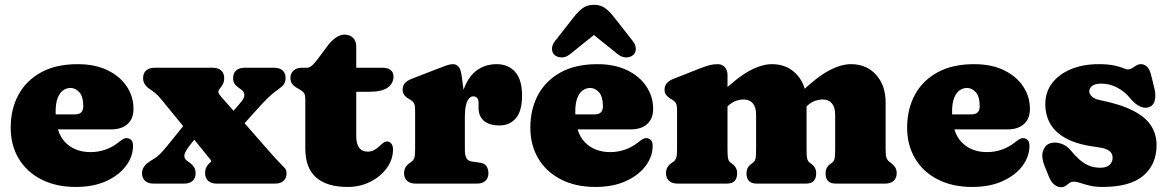

<svg xmlns="http://www.w3.org/2000/svg" viewBox="-20 -764 4863 799"><path d="M535.5 -311Q535.5 -270 510.8 -247.8Q486 -225.5 441.5 -225.5H160V-288H292.5Q326.5 -288 326.5 -321.5Q326.5 -362 310.2 -380Q294 -398 273.5 -398Q257 -398 242.8 -388Q228.5 -378 220 -356.2Q211.5 -334.5 211.5 -298.5Q211.5 -213.5 251.2 -172.2Q291 -131 357.5 -131Q388 -131 417.5 -141Q447 -151 471 -170Q485.5 -181.5 493.5 -185.8Q501.5 -190 509 -189Q518 -188.5 525.8 -181.5Q533.5 -174.5 533.5 -157Q533.5 -112.5 504.2 -73.5Q475 -34.5 421.8 -10.2Q368.5 14 295.5 14Q213.5 14 152.5 -17Q91.5 -48 58 -103.8Q24.5 -159.5 24.5 -233Q24.5 -309.5 56.5 -369Q88.5 -428.5 150.8 -462.8Q213 -497 303.5 -497Q376 -497 428 -471.5Q480 -446 507.8 -403.8Q535.5 -361.5 535.5 -311Z M766 -268.5 817 -218 778 -169.5Q750 -135 747.5 -120Q745 -105 757.5 -95.5L772 -85Q782 -77.5 788 -67.5Q794 -57.5 794 -43Q794 -23 781.5 -11.5Q769 0 747 0H618Q596.5 0 583.8 -11.5Q571 -23 571 -43Q571 -58 579.8 -71.2Q588.5 -84.5 615.5 -100Q631.5 -109 645 -122.2Q658.5 -135.5 672 -152.2Q685.5 -169 700.5 -187.5ZM901 -360.5 975.5 -276.5 987 -263.5 1107.5 -126Q1123 -108.5 1129.2 -102Q1135.5 -95.5 1144.5 -86Q1154.5 -75 1163.5 -66.2Q1172.5 -57.5 1172.5 -43Q1172.5 -23 1160 -11.5Q1147.5 0 1125.5 0H880.5Q859 0 846.2 -11.5Q833.5 -23 833.5 -43Q833.5 -57 838.2 -67Q843 -77 849.5 -83L854 -87Q861 -92.5 858.8 -95.5Q856.5 -98.5 849.5 -107.5L769 -206.5L757 -221L652.5 -349Q637.5 -367.5 625 -377.5Q612.5 -387.5 601.5 -394.5Q589.5 -402.5 582.5 -413.5Q575.5 -424.5 575.5 -439Q575.5 -459.5 588.2 -470.8Q601 -482 622.5 -482H866Q888 -482 900.5 -470.8Q913 -459.5 913 -439Q913 -425 908.2 -415.5Q903.5 -406 896.5 -397.5L893 -393Q887 -385.5 889.2 -378.5Q891.5 -371.5 901 -360.5ZM950 -197.5 894 -236 982 -338Q997.5 -356 997 -369.2Q996.5 -382.5 982 -392.5L975 -397.5Q962.5 -406 956.2 -415.5Q950 -425 950 -439Q950 -459.5 962.8 -470.8Q975.5 -482 997 -482H1121.5Q1143.5 -482 1156 -470.8Q1168.5 -459.5 1168.5 -439Q1168.5 -423.5 1161.2 -413.2Q1154 -403 1137 -391.5Q1116.5 -377.5 1095.2 -357Q1074 -336.5 1038.5 -296.5Z M1223 -394 1216 -398Q1203.5 -405 1196 -414.8Q1188.5 -424.5 1188.5 -440Q1188.5 -458.5 1201.5 -470.2Q1214.5 -482 1234.5 -482H1256.5Q1266.5 -482 1276.8 -490Q1287 -498 1300.5 -516L1344.5 -575Q1358.5 -594 1377.2 -607Q1396 -620 1412.5 -620Q1435 -620 1448.8 -607Q1462.5 -594 1462.5 -570V-197Q1462.5 -165.5 1474.5 -149.2Q1486.5 -133 1510.5 -133Q1525.5 -133 1537 -139.5Q1548.5 -146 1557.8 -154.8Q1567 -163.5 1575.5 -169.8Q1584 -176 1593 -175Q1602.5 -174.5 1609 -165.8Q1615.5 -157 1615.5 -142Q1615.5 -101 1590 -65.2Q1564.5 -29.5 1521.5 -7.8Q1478.5 14 1426.5 14Q1341 14 1295.8 -25.2Q1250.5 -64.5 1250.5 -146V-350Q1250.5 -372.5 1242.8 -380Q1235 -387.5 1223 -394ZM1389.5 -382V-482H1573.5Q1594 -482 1605.8 -472.5Q1617.5 -463 1617.5 -445Q1617.5 -418 1594 -400Q1570.5 -382 1515.5 -382Z M1891.5 -264Q1891.5 -345 1911.2 -396.5Q1931 -448 1966 -472.5Q2001 -497 2046.5 -497Q2095.5 -497 2124 -464.5Q2152.5 -432 2152.5 -367Q2152.5 -302 2126.8 -272Q2101 -242 2059 -242Q2015.5 -242 1993.5 -261.5Q1971.5 -281 1971.5 -314.5V-336Q1971.5 -350 1965.5 -356.5Q1959.5 -363 1949.5 -363Q1939.5 -363 1931.5 -353.8Q1923.5 -344.5 1919 -325.8Q1914.5 -307 1914.5 -279ZM1901.5 -446 1914.5 -348V-142Q1914.5 -118.5 1920.8 -106.5Q1927 -94.5 1942.5 -92L1977.5 -87Q1996.5 -84.5 2004.5 -72.5Q2012.5 -60.5 2012.5 -43Q2012.5 -23 2000 -11.5Q1987.5 0 1965.5 0H1708.5Q1687 0 1674.2 -11.5Q1661.5 -23 1661.5 -43Q1661.5 -58 1668 -68.2Q1674.5 -78.5 1686.5 -87L1693.5 -92Q1700.5 -97 1704 -106.8Q1707.5 -116.5 1707.5 -142V-305Q1707.5 -327.5 1702 -335.8Q1696.5 -344 1687.5 -349L1680.5 -353Q1669.5 -359.5 1662.5 -368.2Q1655.5 -377 1655.5 -391Q1655.5 -407 1665 -418Q1674.5 -429 1695.5 -437L1801.5 -478Q1823.5 -486.5 1838.2 -491.8Q1853 -497 1864.5 -497Q1879.5 -497 1888.8 -486Q1898 -475 1901.5 -446Z M2698 -311Q2698 -270 2673.2 -247.8Q2648.5 -225.5 2604 -225.5H2322.5V-288H2455Q2489 -288 2489 -321.5Q2489 -362 2472.8 -380Q2456.5 -398 2436 -398Q2419.5 -398 2405.2 -388Q2391 -378 2382.5 -356.2Q2374 -334.5 2374 -298.5Q2374 -213.5 2413.8 -172.2Q2453.5 -131 2520 -131Q2550.5 -131 2580 -141Q2609.5 -151 2633.5 -170Q2648 -181.5 2656 -185.8Q2664 -190 2671.5 -189Q2680.5 -188.5 2688.2 -181.5Q2696 -174.5 2696 -157Q2696 -112.5 2666.8 -73.5Q2637.5 -34.5 2584.2 -10.2Q2531 14 2458 14Q2376 14 2315 -17Q2254 -48 2220.5 -103.8Q2187 -159.5 2187 -233Q2187 -309.5 2219 -369Q2251 -428.5 2313.2 -462.8Q2375.5 -497 2466 -497Q2538.5 -497 2590.5 -471.5Q2642.5 -446 2670.2 -403.8Q2698 -361.5 2698 -311ZM2499.5 -657H2403.5L2549.5 -539.5Q2568.5 -524.5 2586.5 -525Q2604.5 -525.5 2616 -536Q2625.5 -544.5 2626 -560.5Q2626.5 -576.5 2611.5 -595.5L2535.5 -692.5Q2516.5 -717 2497.8 -730.5Q2479 -744 2451.5 -744Q2424 -744 2405.2 -730.5Q2386.5 -717 2367.5 -692.5L2291.5 -595.5Q2276.5 -576.5 2277 -560.5Q2277.5 -544.5 2287 -536Q2298.5 -525.5 2316.8 -525Q2335 -524.5 2353.5 -539.5Z M3007.5 -452V-142Q3007.5 -113.5 3010.2 -103Q3013 -92.5 3020.5 -87L3028.5 -81Q3047.5 -67 3047.5 -43Q3047.5 0 3005.5 0H2798.5Q2777 0 2764.2 -11.5Q2751.5 -23 2751.5 -43Q2751.5 -58 2758 -68.5Q2764.5 -79 2776.5 -87L2783.5 -92Q2790.5 -97.5 2794 -107Q2797.5 -116.5 2797.5 -142V-305Q2797.5 -327.5 2792 -335.8Q2786.5 -344 2777.5 -349L2770.5 -353Q2759.5 -360 2752.5 -368.5Q2745.5 -377 2745.5 -391Q2745.5 -407 2755 -418Q2764.5 -429 2785.5 -437L2889.5 -478Q2915 -488 2931.5 -492.5Q2948 -497 2966.5 -497Q2985.5 -497 2996.5 -484.2Q3007.5 -471.5 3007.5 -452ZM2994.5 -310 2956.5 -354 2979.5 -376Q3049.5 -443 3100 -470Q3150.5 -497 3192.5 -497Q3257 -497 3296.8 -452.8Q3336.5 -408.5 3336.5 -337V-142Q3336.5 -113.5 3339.2 -103.2Q3342 -93 3349.5 -87L3357.5 -81Q3376.5 -67 3376.5 -43Q3376.5 0 3334.5 0H3128.5Q3086.5 0 3086.5 -43Q3086.5 -67 3105.5 -81L3113.5 -87Q3121 -92.5 3123.8 -103Q3126.5 -113.5 3126.5 -142V-286Q3126.5 -317.5 3113 -333.8Q3099.5 -350 3075.5 -350Q3060 -350 3044 -344.8Q3028 -339.5 3011.5 -325ZM3323.5 -310 3285.5 -354 3308.5 -376Q3378.5 -443 3429 -470Q3479.5 -497 3521.5 -497Q3586 -497 3625.8 -452.8Q3665.5 -408.5 3665.5 -337V-142Q3665.5 -116.5 3669.2 -107Q3673 -97.5 3679.5 -92L3686.5 -87Q3698.5 -78 3705 -68Q3711.5 -58 3711.5 -43Q3711.5 -23 3699 -11.5Q3686.5 0 3664.5 0H3457.5Q3415.5 0 3415.5 -43Q3415.5 -67 3434.5 -81L3442.5 -87Q3450 -92.5 3452.8 -103Q3455.5 -113.5 3455.5 -142V-286Q3455.5 -317.5 3442 -333.8Q3428.5 -350 3404.5 -350Q3389 -350 3373 -344.8Q3357 -339.5 3340.5 -325Z M4266 -311Q4266 -270 4241.2 -247.8Q4216.5 -225.5 4172 -225.5H3890.5V-288H4023Q4057 -288 4057 -321.5Q4057 -362 4040.8 -380Q4024.5 -398 4004 -398Q3987.5 -398 3973.2 -388Q3959 -378 3950.5 -356.2Q3942 -334.5 3942 -298.5Q3942 -213.5 3981.8 -172.2Q4021.5 -131 4088 -131Q4118.5 -131 4148 -141Q4177.5 -151 4201.5 -170Q4216 -181.5 4224 -185.8Q4232 -190 4239.5 -189Q4248.5 -188.5 4256.2 -181.5Q4264 -174.5 4264 -157Q4264 -112.5 4234.8 -73.5Q4205.5 -34.5 4152.2 -10.2Q4099 14 4026 14Q3944 14 3883 -17Q3822 -48 3788.5 -103.8Q3755 -159.5 3755 -233Q3755 -309.5 3787 -369Q3819 -428.5 3881.2 -462.8Q3943.5 -497 4034 -497Q4106.5 -497 4158.5 -471.5Q4210.5 -446 4238.2 -403.8Q4266 -361.5 4266 -311Z M4564 -416Q4537 -416 4525 -406.5Q4513 -397 4513 -384Q4513 -376 4518 -368.8Q4523 -361.5 4532.2 -356Q4541.5 -350.5 4555 -348Q4642 -330.5 4694.2 -304Q4746.5 -277.5 4769.8 -241.5Q4793 -205.5 4793 -160Q4793 -80 4738 -33Q4683 14 4568 14Q4538 14 4515.2 8.5Q4492.5 3 4476.2 -2.5Q4460 -8 4449 -8Q4438 -8 4430.2 -2.2Q4422.5 3.5 4414.8 9.2Q4407 15 4396 15Q4380.5 15 4367.2 4.2Q4354 -6.5 4344 -31L4326 -76Q4312.5 -110.5 4320.2 -135Q4328 -159.5 4348 -167Q4369 -174.5 4394 -166.8Q4419 -159 4436 -138Q4452 -118.5 4469.5 -102.2Q4487 -86 4508.8 -76Q4530.5 -66 4559 -66Q4584.5 -66 4597.2 -77.5Q4610 -89 4610 -107Q4610 -119 4604 -128Q4598 -137 4583.8 -143Q4569.5 -149 4545 -152Q4467.5 -161.5 4420.2 -186Q4373 -210.5 4351.5 -247.5Q4330 -284.5 4330 -331Q4330 -381 4358.5 -418.2Q4387 -455.5 4437 -476.2Q4487 -497 4552 -497Q4592 -497 4616.8 -491.5Q4641.5 -486 4654.5 -480.5Q4667.5 -475 4672 -475Q4682.5 -475 4691.2 -480.5Q4700 -486 4708.8 -491.5Q4717.5 -497 4728 -497Q4741.5 -497 4752.8 -487Q4764 -477 4770 -453L4784 -396Q4791 -369 4785.5 -346Q4780 -323 4758 -317Q4741 -312.5 4721.8 -322.2Q4702.5 -332 4686 -352Q4662 -382 4630.2 -399Q4598.5 -416 4564 -416Z"/></svg>

Font: Fraunces SuperSoft 9pt
Style: Regular
Weight: 900
Version: Version 1.000;[b76b70a41]